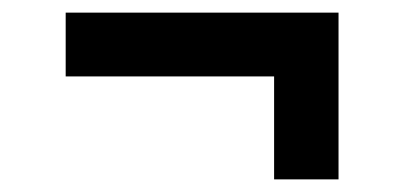

<svg xmlns="http://www.w3.org/2000/svg" viewBox="-20 -350 640 304"><path d="M414 -66V-229H84V-330H516V-66Z"/></svg>

Font: Geist Mono
Style: Bold
Weight: 700
Monospace: yes
Designer: Basement.studio, Andrés Briganti, Mateo Zaragoza
Foundry: Basement.studio, Vercel, Andrés Briganti, Guido Ferreyra, Mateo Zaragoza
Version: Version 1.500; ttfautohint (v1.8.4.7-5d5b)